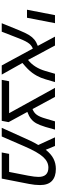

<svg xmlns="http://www.w3.org/2000/svg" viewBox="736 -1384 649 2160"><g transform="rotate(90 1060.0 -304.5)"><path d="M241.2 -599.1 180.2 -284.2H89.8L150.9 -599.1Z M413.6 -196.8 336.9 0H241.7L320.8 -194.8Q336.4 -232.9 350.1 -261.2Q363.8 -289.6 375 -307.6Q397.9 -344.2 426 -367.2Q454.1 -390.1 496.6 -405.8L392.6 -599.1H492.7L654.8 -295.9Q698.7 -330.6 729.7 -379.4Q760.7 -428.2 778.8 -490.2L810.5 -599.1H903.8L872.6 -492.2Q856.9 -438.5 834 -397Q818.4 -368.7 799.8 -343.3Q781.2 -317.9 754.6 -291.5Q728 -265.1 689 -232.9L819.8 0H716.8L526.9 -350.1Q495.6 -336.9 474.6 -313Q459.5 -295.4 445.1 -267.8Q430.7 -240.2 413.6 -196.8Z M1354.5 -77.1 1339.8 0H878.9L894.5 -83H1253.9L968.8 -599.1H1070.8L1207.5 -346.2Q1250 -362.8 1272.9 -395.5Q1295.9 -428.2 1313.5 -490.2L1345.7 -599.1H1438.5L1408.7 -492.2Q1397.9 -458 1387.7 -431.9Q1377.4 -405.8 1367.2 -387.7Q1346.7 -352.1 1317.1 -328.9Q1287.6 -305.7 1239.7 -288.1Z M1880.9 -608.9Q1968.3 -608.9 2015.4 -565.2Q2062.5 -521.5 2062.5 -431.2Q2062.5 -402.3 2059.3 -371.6Q2056.2 -340.8 2049.8 -308.1L1989.7 0H1695.8L1711.4 -83H1914.6L1956.5 -296.9Q1970.7 -372.1 1970.7 -413.1Q1970.7 -469.2 1944.3 -497.1Q1918 -524.9 1865.7 -524.9Q1799.8 -524.9 1746.1 -465.3Q1691.4 -405.8 1626.5 -254.9L1515.6 0H1418.5L1536.6 -262.2Q1551.8 -295.9 1564.9 -323.7Q1578.1 -351.6 1590.1 -373.5Q1602.1 -395.5 1611.8 -411.1L1525.4 -599.1H1622.6L1665.5 -495.1Q1712.9 -555.2 1765.4 -582Q1817.9 -608.9 1880.9 -608.9Z"/></g></svg>

Font: Arimo
Style: Italic
Weight: 400
Italic angle: -12°
Designer: Steve Matteson
Foundry: Monotype Imaging Inc.
Version: Version 1.33